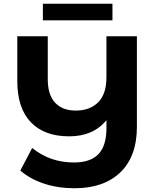

<svg xmlns="http://www.w3.org/2000/svg" viewBox="-20 -893 825 1021"><path d="M708 -700V-219Q708 -61 620 23.5Q532 108 377 108Q288 108 214 83.5Q140 59 88 14L151 -106Q246 -29 373 -29Q461 -29 503.5 -73.5Q546 -118 546 -211V-254Q476 -168 348 -168Q215 -168 143.5 -243.5Q72 -319 72 -461V-700H234V-471Q234 -389 273 -347Q312 -305 383 -305Q458 -305 502 -349Q546 -393 546 -482V-700ZM208 -873H578V-785H208Z"/></svg>

Font: Montserrat Alternates
Style: Bold
Weight: 700
Designer: Julieta Ulanovsky
Foundry: Julieta Ulanovsky
Version: Version 7.200